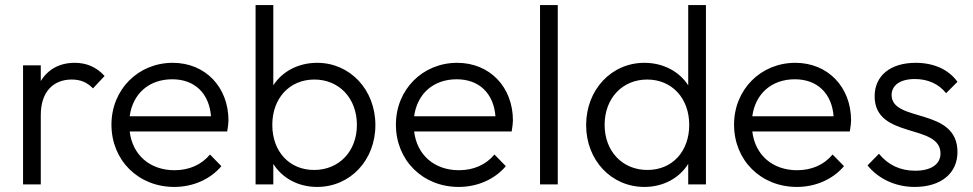

<svg xmlns="http://www.w3.org/2000/svg" viewBox="-20 -728 3840 758"><path d="M71 0H141V-274C141 -366 191 -414 263 -414C298 -414 324 -403 347 -379L393 -428C360 -464 321 -480 275 -480C215 -480 169 -454 141 -408V-470H71Z M668 10C742 10 810 -20 854 -72L809 -118C775 -77 726 -56 669 -56C572 -56 503 -116 492 -209H877C880 -228 882 -242 882 -252C882 -385 790 -480 662 -480C525 -480 420 -374 420 -236C420 -95 526 10 668 10ZM492 -269C504 -358 568 -415 660 -415C750 -415 806 -358 813 -269Z M1232 10C1363 10 1462 -96 1462 -234C1462 -374 1362 -480 1232 -480C1158 -480 1094 -446 1059 -391V-708H989V0H1059V-81C1094 -25 1157 10 1232 10ZM1055 -235C1055 -340 1123 -414 1221 -414C1319 -414 1389 -340 1389 -235C1389 -131 1319 -57 1220 -57C1122 -57 1055 -130 1055 -235Z M1791 10C1865 10 1933 -20 1977 -72L1932 -118C1898 -77 1849 -56 1792 -56C1695 -56 1626 -116 1615 -209H2000C2003 -228 2005 -242 2005 -252C2005 -385 1913 -480 1785 -480C1648 -480 1543 -374 1543 -236C1543 -95 1649 10 1791 10ZM1615 -269C1627 -358 1691 -415 1783 -415C1873 -415 1929 -358 1936 -269Z M2112 0H2182V-708H2112Z M2524 10C2599 10 2662 -25 2697 -81V0H2767V-708H2697V-391C2662 -446 2598 -480 2524 -480C2394 -480 2294 -374 2294 -234C2294 -96 2393 10 2524 10ZM2367 -235C2367 -340 2437 -414 2535 -414C2633 -414 2701 -340 2701 -235C2701 -130 2634 -57 2536 -57C2437 -57 2367 -131 2367 -235Z M3126 10C3200 10 3268 -20 3312 -72L3267 -118C3233 -77 3184 -56 3127 -56C3030 -56 2961 -116 2950 -209H3335C3338 -228 3340 -242 3340 -252C3340 -385 3248 -480 3120 -480C2983 -480 2878 -374 2878 -236C2878 -95 2984 10 3126 10ZM2950 -269C2962 -358 3026 -415 3118 -415C3208 -415 3264 -358 3271 -269Z M3591 10C3694 10 3760 -43 3760 -128C3760 -306 3500 -243 3500 -353C3500 -390 3532 -416 3592 -416C3644 -416 3687 -396 3715 -360L3760 -405C3725 -454 3666 -480 3595 -480C3494 -480 3433 -428 3433 -348C3433 -177 3693 -242 3693 -122C3693 -79 3655 -54 3593 -54C3535 -54 3487 -76 3450 -121L3405 -75C3447 -23 3514 10 3591 10Z"/></svg>

Font: MV Cash Light
Style: Regular
Weight: 300
Designer: Rodrigo Fuenzalida
Foundry: fragTYPE
Version: Version 1.100;Glyphs 3.1.2 (3151)